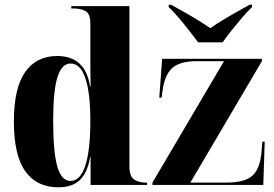

<svg xmlns="http://www.w3.org/2000/svg" viewBox="-20 -786 1163 816"><path d="M228 10Q136 10 87.5 -58Q39 -126 39 -269Q39 -412 87 -480Q135 -548 223 -548Q281 -548 316.5 -517Q352 -486 363 -418H365Q364 -472 364 -516.5Q364 -561 364 -590V-686Q364 -728 343 -739Q322 -750 294 -750H283V-760H530V-81Q530 -36 550 -23Q570 -10 597 -10H605V0H365V-118H363Q352 -53 320 -21.5Q288 10 228 10ZM280 -17Q321 -17 342.5 -82Q364 -147 364 -273Q364 -390 343 -453Q322 -516 280 -516Q242 -516 224 -457.5Q206 -399 206 -273Q206 -140 223.5 -78.5Q241 -17 280 -17ZM628 0V-10L932 -526H816Q744 -526 711.5 -496.5Q679 -467 670 -395L667 -371H657L669 -536H1093V-526L789 -10H942Q1021 -10 1053.5 -40Q1086 -70 1092 -145L1095 -184H1105L1099 0ZM822 -606Q805 -629 783.5 -656.5Q762 -684 739.5 -710.5Q717 -737 697 -756V-766H707Q730 -753 760.5 -736Q791 -719 821 -700.5Q851 -682 874 -666Q896 -682 926.5 -700.5Q957 -719 987.5 -736Q1018 -753 1041 -766H1051V-756Q1031 -737 1008.5 -710.5Q986 -684 964 -656.5Q942 -629 926 -606Z"/></svg>

Font: Noto Serif Display SemiCondensed ExtraBold
Style: Regular
Weight: 800
Width: 4
Designer: Monotype Design Team
Foundry: Monotype Imaging Inc.
Version: Version 2.009